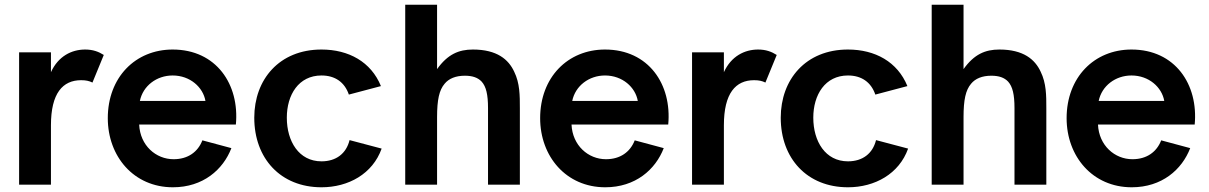

<svg xmlns="http://www.w3.org/2000/svg" viewBox="-20 -783 5125 814"><path d="M420 -550 372 -433C358 -440 344 -443 324 -443C246 -443 196 -388 196 -252V0H61V-561H196V-477C227 -545 284 -573 341 -573C374 -573 398 -564 420 -550Z M712 -463C644 -463 586 -419 573 -355H851C841 -413 786 -463 712 -463ZM437 -282C437 -455 554 -573 712 -573C897 -573 996 -425 980 -255H570C574 -166 641 -108 716 -108C777 -108 819 -139 838 -188L961 -155C926 -64 841 11 713 11C547 11 437 -120 437 -282Z M1343 11C1170 11 1058 -111 1058 -284C1058 -446 1164 -573 1343 -573C1458 -573 1553 -521 1595 -418L1459 -382C1441 -435 1400 -463 1343 -463C1246 -463 1196 -381 1196 -284C1196 -184 1247 -99 1343 -99C1405 -99 1448 -132 1462 -189L1598 -153C1560 -46 1457 11 1343 11Z M1698 0H1833V-286C1833 -360 1842 -401 1865 -428C1883 -450 1912 -462 1951 -462C1983 -462 2006 -454 2022 -437C2041 -416 2049 -382 2049 -325V0H2184V-323C2184 -379 2184 -430 2160 -479C2136 -531 2087 -573 1985 -573C1925 -573 1878 -553 1833 -490V-763H1698Z M2545 -463C2477 -463 2419 -419 2406 -355H2684C2674 -413 2619 -463 2545 -463ZM2270 -282C2270 -455 2387 -573 2545 -573C2730 -573 2829 -425 2813 -255H2403C2407 -166 2474 -108 2549 -108C2610 -108 2652 -139 2671 -188L2794 -155C2759 -64 2674 11 2546 11C2380 11 2270 -120 2270 -282Z M3273 -550 3225 -433C3211 -440 3197 -443 3177 -443C3099 -443 3049 -388 3049 -252V0H2914V-561H3049V-477C3080 -545 3137 -573 3194 -573C3227 -573 3251 -564 3273 -550Z M3575 11C3402 11 3290 -111 3290 -284C3290 -446 3396 -573 3575 -573C3690 -573 3785 -521 3827 -418L3691 -382C3673 -435 3632 -463 3575 -463C3478 -463 3428 -381 3428 -284C3428 -184 3479 -99 3575 -99C3637 -99 3680 -132 3694 -189L3830 -153C3792 -46 3689 11 3575 11Z M3930 0H4065V-286C4065 -360 4074 -401 4097 -428C4115 -450 4144 -462 4183 -462C4215 -462 4238 -454 4254 -437C4273 -416 4281 -382 4281 -325V0H4416V-323C4416 -379 4416 -430 4392 -479C4368 -531 4319 -573 4217 -573C4157 -573 4110 -553 4065 -490V-763H3930Z M4777 -463C4709 -463 4651 -419 4638 -355H4916C4906 -413 4851 -463 4777 -463ZM4502 -282C4502 -455 4619 -573 4777 -573C4962 -573 5061 -425 5045 -255H4635C4639 -166 4706 -108 4781 -108C4842 -108 4884 -139 4903 -188L5026 -155C4991 -64 4906 11 4778 11C4612 11 4502 -120 4502 -282Z"/></svg>

Font: Swile Sans
Style: Bold
Weight: 700
Designer: Lord
Foundry: Lord
Version: Version 1.477;FEAKit 1.0